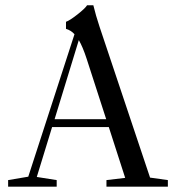

<svg xmlns="http://www.w3.org/2000/svg" viewBox="-20 -696 656 716"><path d="M10.3 0V-24.4L85.4 -37.1L257.8 -568.4Q244.6 -583 226.1 -588.4V-614.7Q240.2 -619.6 268.8 -642.1Q297.4 -664.6 304.7 -676.3H328.1Q337.4 -637.7 351.1 -596.7L539.6 -33.7L606 -24.4V0H377V-24.4L446.8 -32.7L385.7 -222.2H174.3L117.2 -36.1L191.4 -24.4V0ZM303.2 -476.6Q288.6 -521.5 273.9 -546.4L183.6 -251.5H376Z"/></svg>

Font: Elstob 18pt
Style: Regular
Weight: 400
Designer: Peter S. Baker
Version: Version 1.015